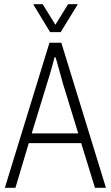

<svg xmlns="http://www.w3.org/2000/svg" viewBox="-20 -888 524 908"><path d="M3 0 214 -686H270L481 0H429L364 -211H116L53 0ZM130 -257H350L277 -495Q274 -506 270 -521Q266 -536 261 -553Q256 -570 251.5 -587Q247 -604 243 -617H238Q234 -601 228 -579.5Q222 -558 215.5 -535.5Q209 -513 203 -495ZM137 -868H182L255 -750H229L302 -868H348L267 -736H217Z"/></svg>

Font: Archivo Condensed Thin
Style: Regular
Weight: 250
Width: 3
Designer: Hector Gatti
Foundry: Omnibus-Type
Version: Version 2.001